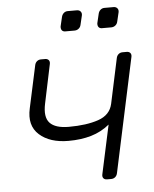

<svg xmlns="http://www.w3.org/2000/svg" viewBox="-52 -754 640 797"><g transform="rotate(-5 268.5 -355.0)"><path d="M362 0Q352 0 347 -6Q342 -12 344 -22L388 -226Q354 -198 311.5 -185.5Q269 -173 217 -173Q139 -173 95.5 -212Q52 -251 68 -322L106 -498Q108 -508 115 -514Q122 -520 132 -520H149Q159 -520 164 -514Q169 -508 167 -498L133 -336Q121 -280 144 -255.5Q167 -231 223 -231Q297 -231 346.5 -248Q396 -265 406 -311L446 -498Q448 -508 455 -514Q462 -520 472 -520H489Q499 -520 504 -514Q509 -508 507 -498L405 -22Q403 -12 396 -6Q389 0 379 0ZM396 -627Q386 -627 381.5 -633Q377 -639 378 -649L387 -687Q389 -697 396 -703.5Q403 -710 413 -710H451Q461 -710 466.5 -703.5Q472 -697 470 -687L461 -649Q459 -639 451.5 -633Q444 -627 434 -627ZM243 -627Q233 -627 228.5 -633Q224 -639 225 -649L234 -687Q236 -697 243 -703.5Q250 -710 260 -710H298Q308 -710 313.5 -703.5Q319 -697 317 -687L308 -649Q306 -639 298.5 -633Q291 -627 281 -627Z"/></g></svg>

Font: Rubik Light Light
Style: Italic
Weight: 300
Italic angle: -12°
Version: Version 2.104